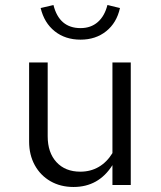

<svg xmlns="http://www.w3.org/2000/svg" viewBox="-20 -737 640 765"><path d="M273 8Q221 8 181 -15Q141 -38 118.5 -79Q96 -120 96 -173V-488H170V-194Q170 -129 205 -91Q240 -53 300 -53Q341 -53 373.5 -72Q406 -91 428 -127V-488H501V0H428V-79Q373 8 273 8ZM301 -579Q240 -579 198 -612.5Q156 -646 142 -705L193 -717Q216 -625 301 -625Q342 -625 369.5 -649Q397 -673 408 -717L458 -705Q445 -646 403 -612.5Q361 -579 301 -579Z"/></svg>

Font: Red Hat Mono
Style: Regular
Weight: 300
Monospace: yes
Designer: Pentagram, MCKL
Foundry: Pentagram, MCKL
Version: Version 1.023